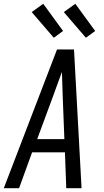

<svg xmlns="http://www.w3.org/2000/svg" viewBox="-32 -997 552 1017"><path d="M-12 0 270 -735H360L400 0H319L312 -190H138L69 0ZM309 -260 300 -490Q299 -522 298 -553.5Q297 -585 296 -616Q285 -585 273 -553.5Q261 -522 250 -490L165 -260ZM423 -797 306 -933 367 -977 472 -833ZM253 -797 136 -933 197 -977 302 -833Z"/></svg>

Font: Iosevka Oblique
Style: Regular
Weight: 400
Italic angle: -9°
Monospace: yes
Designer: Belleve Invis
Foundry: Belleve Invis
Version: Version 32.5.0; ttfautohint (v1.8.4)